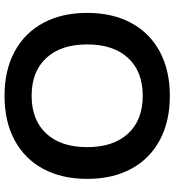

<svg xmlns="http://www.w3.org/2000/svg" viewBox="20 -800 790 871"><g transform="rotate(90 415.5 -365.0)"><path d="M39 -365Q39 -480 84.5 -564.5Q130 -649 215 -694.5Q300 -740 415 -740Q531 -740 616 -694.5Q701 -649 746.5 -564.5Q792 -480 792 -365Q792 -250 746.5 -165.5Q701 -81 616 -35.5Q531 10 415 10Q300 10 215 -35.5Q130 -81 84.5 -165.5Q39 -250 39 -365ZM415 -113Q525 -113 586.5 -179.5Q648 -246 648 -365Q648 -484 586.5 -550.5Q525 -617 415 -617Q305 -617 243.5 -550.5Q182 -484 182 -365Q182 -246 243.5 -179.5Q305 -113 415 -113Z"/></g></svg>

Font: Enso
Style: Bold
Weight: 700
Designer: Coji Morishita
Foundry: UNDERFOREST DESIGN
Version: Version 1.000